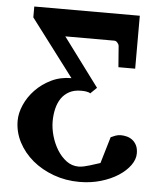

<svg xmlns="http://www.w3.org/2000/svg" viewBox="-52 -533 664 808"><g transform="rotate(5 280.0 -128.5)"><path d="M505.9 -264.2H435.1L428.2 -353Q427.7 -359.9 421.6 -366.9Q415.5 -374 408.2 -374H201.2L353 -169.9L326.2 -144Q324.7 -146 319.8 -147.9Q315.9 -149.4 308.1 -150.6Q300.3 -151.9 287.1 -151.9Q258.3 -151.9 237.8 -140.9Q217.3 -129.9 204.3 -111.1Q191.4 -92.3 185.3 -66.9Q179.2 -41.5 179.2 -13.2Q179.2 16.1 188.2 47.9Q197.3 79.6 213.6 106.2Q230 132.8 252.9 149.9Q275.9 167 304.2 167Q314.5 167 326.9 164.3Q339.4 161.6 351.8 157.7Q364.3 153.8 375.7 150.1Q387.2 146.5 395 144L428.2 32.2Q436.5 28.3 447 24.2Q457.5 20 471.2 20Q482.9 20 495.6 23.2Q508.3 26.4 519 34.4Q529.8 42.5 536.9 56.2Q543.9 69.8 543.9 90.8Q543.9 115.7 526.1 140.6Q508.3 165.5 477.1 185.8Q445.8 206.1 403.8 218.5Q361.8 231 313 231Q255.4 231 204.3 212.4Q153.3 193.8 115 161.9Q76.7 129.9 54.4 87.2Q32.2 44.4 32.2 -3.4Q32.2 -35.6 47.6 -70.6Q63 -105.5 90.8 -134.5Q118.7 -163.6 157.2 -182.4Q195.8 -201.2 242.2 -201.2L60.1 -441.9V-487.8H505.9Z"/></g></svg>

Font: Charis SIL Phon
Style: Bold
Weight: 700
Foundry: SIL International
Version: Version 5.000